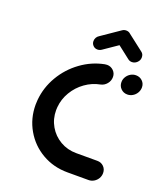

<svg xmlns="http://www.w3.org/2000/svg" viewBox="-130 -781 742 868"><g transform="rotate(20 241.0 -347.0)"><path d="M57 -238.5Q57 -250 58.1 -261.5Q63.7 -323.3 95.6 -377.4Q127.4 -431.5 178 -468.3Q228.5 -505.2 288.5 -517Q294.1 -518.1 299.3 -518.1Q317.4 -518.1 330.2 -505.7Q343 -493.3 343 -475.2Q343 -456.7 331.1 -442.4Q319.3 -428.1 301.9 -424.4Q263.3 -417 230.7 -393.7Q198.1 -370.4 177.4 -335.7Q156.7 -301.1 153.3 -261.5Q152.6 -251.1 152.6 -246.7Q152.6 -204.8 172.6 -170.2Q192.6 -135.6 227.4 -115.4Q262.2 -95.2 304.8 -95.2H406.3Q424.8 -95.2 437.2 -82.8Q449.6 -70.4 449.6 -51.9Q449.6 -37.8 442.6 -25.9Q435.6 -14.1 423.7 -7Q411.9 0 398.1 0H296.7Q229.6 0 174.8 -31.7Q120 -63.3 88.5 -118Q57 -172.6 57 -238.5ZM386.7 -467Q386.7 -480.7 393.9 -492.6Q401.1 -504.4 413 -511.5Q424.8 -518.5 438.5 -518.5Q457 -518.5 469.6 -506.3Q482.2 -494.1 482.2 -475.9Q482.2 -461.9 475 -449.6Q467.8 -437.4 455.9 -430.4Q444.1 -423.3 430.4 -423.3Q411.9 -423.3 399.3 -435.9Q386.7 -448.5 386.7 -467ZM327.8 -693.7Q340.4 -693.7 349.1 -685Q357.8 -676.3 357.8 -663.7Q357.8 -654.8 353.3 -647Q348.9 -639.3 341.9 -634.8L253.7 -574.4Q244.4 -568.1 234.4 -568.1Q221.5 -568.1 213 -576.9Q204.4 -585.6 204.4 -598.1Q204.4 -607 208.7 -614.8Q213 -622.6 220.4 -627L308.5 -687.4Q317 -693.7 327.8 -693.7ZM345.6 -687.8 424.1 -627Q435.2 -618.9 435.2 -603Q435.2 -588.9 424.4 -578.5Q413.7 -568.1 399.6 -568.1Q389.3 -568.1 381.1 -574.4L304.1 -634.4Z"/></g></svg>

Font: 26F Galaxy Sans Extra Bold
Style: Italic
Weight: 800
Italic angle: -5°
Designer: C₂₉H₂₅N₃O₅
Version: Version 1.200